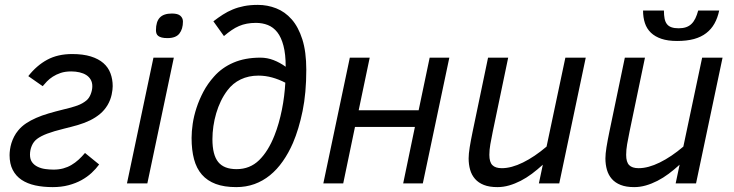

<svg xmlns="http://www.w3.org/2000/svg" viewBox="-20 -747 2991 782"><path d="M19 -115.2Q19 -125.5 20.8 -138.2Q22.5 -150.9 26.6 -164.3Q30.8 -177.7 37.6 -190.9Q44.4 -204.1 54.2 -215.8Q67.9 -232.4 86.2 -244.6Q104.5 -256.8 127.4 -266.8Q150.4 -276.9 177.7 -284.9Q205.1 -293 236.8 -300.8Q272.9 -309.1 294.9 -317.1Q316.9 -325.2 332 -337.9Q343.3 -347.2 349.6 -363.8Q356 -380.4 356 -396Q356 -411.1 349.4 -422.6Q342.8 -434.1 331.3 -441.4Q319.8 -448.7 304 -452.4Q288.1 -456.1 270 -456.1Q245.6 -456.1 227.3 -450Q209 -443.8 195.1 -434.8Q181.2 -425.8 171.1 -415.3Q161.1 -404.8 153.8 -396L95.2 -437Q129.4 -480.5 172.4 -503.7Q215.3 -526.9 273.9 -526.9Q318.4 -526.9 349.9 -517.1Q381.3 -507.3 401.1 -490Q420.9 -472.7 429.9 -448.5Q439 -424.3 439 -396Q439 -389.6 438 -380.9Q437 -372.1 434.8 -361.8Q432.6 -351.6 428.5 -340.6Q424.3 -329.6 418 -318.8Q405.3 -297.9 387.5 -283Q369.6 -268.1 347.4 -257.1Q325.2 -246.1 298.6 -238.3Q272 -230.5 241.2 -223.1Q197.8 -212.4 172.1 -202.6Q146.5 -192.9 130.9 -181.2Q116.7 -170.4 109.4 -153.1Q102.1 -135.7 102.1 -117.2Q102.1 -98.1 110.6 -86.4Q119.1 -74.7 133.1 -67.9Q147 -61 164.1 -58.6Q181.2 -56.2 198.2 -56.2Q219.2 -56.2 237.3 -61Q255.4 -65.9 270.8 -75Q286.1 -84 299.8 -96.4Q313.5 -108.9 326.2 -124L383.8 -77.1Q371.1 -59.6 353.3 -43Q335.4 -26.4 312 -13.4Q288.6 -0.5 259.3 7.3Q230 15.1 194.8 15.1Q155.8 15.1 123.5 8.1Q91.3 1 68.1 -14.4Q44.9 -29.8 32 -54.7Q19 -79.6 19 -115.2Z M497.1 0 605 -512.2H688L580.1 0ZM615.2 -624Q615.2 -658.7 630.9 -675.3Q646.5 -691.9 680.2 -691.9Q704.6 -691.9 714.8 -682.6Q725.1 -673.3 725.1 -659.2Q725.1 -628.9 710.7 -610.4Q696.3 -591.8 662.1 -591.8Q647.9 -591.8 638.7 -594.2Q629.4 -596.7 624.3 -600.8Q619.1 -605 617.2 -610.8Q615.2 -616.7 615.2 -624Z M1143.6 -475.1Q1143.6 -526.4 1134.5 -560.8Q1125.5 -595.2 1109.4 -615.7Q1093.3 -636.2 1071 -645Q1048.8 -653.8 1022.5 -653.8Q1002.4 -653.8 985.6 -650.6Q968.8 -647.5 953.4 -640.9Q938 -634.3 923.1 -624Q908.2 -613.8 892.1 -600.1L849.1 -660.2Q868.7 -675.3 887.7 -687.5Q906.7 -699.7 928 -708.5Q949.2 -717.3 974.1 -722.2Q999 -727.1 1030.3 -727.1Q1069.3 -727.1 1105 -713.1Q1140.6 -699.2 1168 -668.2Q1195.3 -637.2 1211.4 -586.7Q1227.5 -536.1 1227.5 -462.9Q1227.5 -368.2 1212.4 -294.7Q1197.3 -221.2 1173.3 -165Q1155.3 -123.5 1131.8 -90.1Q1108.4 -56.6 1079.6 -33.2Q1050.8 -9.8 1016.4 2.7Q981.9 15.1 942.4 15.1Q893.1 15.1 858.6 2.2Q824.2 -10.7 802.2 -35.9Q780.3 -61 770.3 -98.4Q760.3 -135.7 760.3 -185.1Q760.3 -211.4 764.9 -242.9Q769.5 -274.4 780.3 -307.4Q791 -340.3 808.3 -373.3Q825.7 -406.2 851.6 -435.1Q883.8 -471.7 930.9 -491.9Q978 -512.2 1040.5 -512.2Q1068.4 -512.2 1094.2 -502.2Q1120.1 -492.2 1143.6 -475.1ZM845.2 -180.2Q845.2 -116.2 868.7 -87.2Q892.1 -58.1 943.4 -58.1Q998 -58.1 1035.4 -94.7Q1072.8 -131.3 1098.1 -195.8Q1107.4 -219.2 1115 -245.8Q1122.6 -272.5 1128.2 -300.3Q1133.8 -328.1 1137.2 -356Q1140.6 -383.8 1142.1 -410.2Q1115.7 -423.8 1088.4 -431.4Q1061 -439 1032.2 -439Q992.7 -439 960.4 -423.6Q928.2 -408.2 906.2 -378.9Q891.1 -358.9 879.6 -335.2Q868.2 -311.5 860.6 -285.6Q853 -259.8 849.1 -232.9Q845.2 -206.1 845.2 -180.2Z M1702.1 0H1622.1L1669.9 -230H1425.8L1377.9 0H1296.9L1404.8 -512.2H1485.8L1440.9 -297.9H1685.1L1730 -512.2H1810.1Z M2049.8 -512.2 1986.8 -210Q1981 -182.1 1977.1 -159.4Q1973.1 -136.7 1973.1 -116.2Q1973.1 -86.9 1985.4 -74.5Q1997.6 -62 2023.9 -62Q2063 -62 2110.1 -85.2Q2157.2 -108.4 2206.1 -149.9L2282.7 -512.2H2365.7L2257.8 0H2174.8L2190.9 -76.2Q2168.9 -56.2 2146.5 -39.3Q2124 -22.5 2100.6 -10.5Q2077.1 1.5 2053.5 8.3Q2029.8 15.1 2005.9 15.1Q1973.1 15.1 1950.9 6.3Q1928.7 -2.4 1914.8 -18.3Q1900.9 -34.2 1894.8 -55.7Q1888.7 -77.1 1888.7 -102.1Q1888.7 -120.1 1893.1 -147.5Q1897.5 -174.8 1904.8 -210L1967.8 -512.2Z M2606.9 -512.2 2543.9 -210Q2538.1 -182.1 2534.2 -159.4Q2530.3 -136.7 2530.3 -116.2Q2530.3 -86.9 2542.5 -74.5Q2554.7 -62 2581.1 -62Q2620.1 -62 2667.2 -85.2Q2714.4 -108.4 2763.2 -149.9L2839.8 -512.2H2922.9L2814.9 0H2731.9L2748 -76.2Q2726.1 -56.2 2703.6 -39.3Q2681.2 -22.5 2657.7 -10.5Q2634.3 1.5 2610.6 8.3Q2586.9 15.1 2563 15.1Q2530.3 15.1 2508.1 6.3Q2485.8 -2.4 2471.9 -18.3Q2458 -34.2 2451.9 -55.7Q2445.8 -77.1 2445.8 -102.1Q2445.8 -120.1 2450.2 -147.5Q2454.6 -174.8 2461.9 -210L2524.9 -512.2ZM2909.2 -704.1Q2902.8 -673.8 2889.9 -650.9Q2877 -627.9 2856.4 -612.1Q2835.9 -596.2 2806.6 -588.1Q2777.3 -580.1 2737.8 -580.1Q2700.2 -580.1 2674.1 -588.9Q2647.9 -597.7 2631.1 -613.8Q2614.3 -629.9 2606.7 -652.8Q2599.1 -675.8 2599.1 -704.1H2684.1Q2684.1 -685.1 2686.8 -671.4Q2689.5 -657.7 2696.3 -648.9Q2703.1 -640.1 2714.8 -636Q2726.6 -631.8 2744.1 -631.8Q2761.2 -631.8 2774.2 -636.2Q2787.1 -640.6 2796.4 -649.7Q2805.7 -658.7 2812.3 -672.4Q2818.8 -686 2823.7 -704.1Z"/></svg>

Font: Clear Sans
Style: Italic
Weight: 400
Italic angle: -12°
Foundry: Intel Corporation
Version: Version 1.00